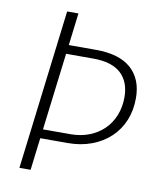

<svg xmlns="http://www.w3.org/2000/svg" viewBox="-81 -773 699 837"><g transform="rotate(10 269.0 -354.0)"><path d="M254.5 -183Q301.5 -183 339.2 -198Q377 -213 403.8 -239.5Q430.5 -266 445 -302.5Q459.5 -339 459.5 -382Q459.5 -450.5 419 -487.8Q378.5 -525 296 -525H176L134 -183ZM301.5 -564.5Q405 -564.5 457.2 -518Q509.5 -471.5 509.5 -387Q509.5 -333 491 -288.2Q472.5 -243.5 438.2 -211.2Q404 -179 356 -161Q308 -143 249.5 -143H129L111.5 0H62L148.5 -707.5H198.5L181 -564.5Z"/></g></svg>

Font: Lato 2
Style: Italic
Weight: 300
Italic angle: -7°
Designer: Lukasz Dziedzic with Adam Twardoch and Botio Nikoltchev
Foundry: tyPoland Lukasz Dziedzic
Version: Version 2.015; 2015-08-06; http://www.latofonts.com/